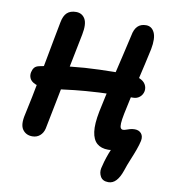

<svg xmlns="http://www.w3.org/2000/svg" viewBox="-95 -792 956 1064"><g transform="rotate(10 382.5 -260.0)"><path d="M586 189Q554 189 541.5 167Q529 145 534 120Q537 105 544 81Q551 57 561 30.5Q571 4 582 -16L618 -17Q608 -5 592 3.5Q576 12 554 12Q514 12 490.5 -8.5Q467 -29 461 -72.5Q455 -116 469 -187Q488 -278 507.5 -362.5Q527 -447 544 -517.5Q561 -588 571 -635Q577 -669 594.5 -686.5Q612 -704 642 -704Q674 -704 689 -672.5Q704 -641 692 -578Q684 -540 673 -492Q662 -444 650 -392.5Q638 -341 626.5 -291Q615 -241 607 -200Q600 -165 599 -145.5Q598 -126 602.5 -118.5Q607 -111 616 -111Q623 -111 632.5 -114.5Q642 -118 654 -121.5Q666 -125 680 -125Q704 -125 717 -109.5Q730 -94 725 -68Q720 -45 709.5 -16Q699 13 685.5 45Q672 77 661 111Q648 149 629.5 169Q611 189 586 189ZM127 12Q91 12 72 -15Q53 -42 67 -101Q78 -149 88.5 -202.5Q99 -256 110 -313.5Q121 -371 131.5 -427.5Q142 -484 152 -537.5Q162 -591 171 -637Q178 -675 196.5 -692Q215 -709 247 -709Q281 -709 297.5 -681Q314 -653 302 -592Q281 -489 261.5 -389.5Q242 -290 224.5 -201.5Q207 -113 193 -43Q187 -18 169.5 -3Q152 12 127 12ZM163 -265Q117 -265 93.5 -275.5Q70 -286 62.5 -302.5Q55 -319 59 -337Q62 -352 70.5 -363Q79 -374 100 -378Q184 -396 266 -405Q348 -414 429 -416.5Q510 -419 591 -419Q630 -419 655 -408.5Q680 -398 690 -380.5Q700 -363 697 -343Q693 -322 677.5 -309Q662 -296 641 -296Q529 -296 449 -291.5Q369 -287 314.5 -281Q260 -275 223.5 -270Q187 -265 163 -265Z"/></g></svg>

Font: Shantell Sans SemiBold
Style: Italic
Weight: 600
Italic angle: -11°
Designer: Stephen Nixon, Anya Danilova, Shantell Martin
Foundry: Arrow Type
Version: Version 1.011;[c5ecc13dd]